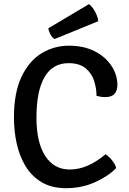

<svg xmlns="http://www.w3.org/2000/svg" viewBox="-20 -924 644 956"><path d="M460.5 -447Q460.5 -485 448.2 -522.5Q436 -560 405.5 -584.8Q375 -609.5 321 -609.5Q242 -609.5 201.8 -540.2Q161.5 -471 161.5 -338Q161.5 -214 205.5 -147Q249.5 -80 327 -80Q373.5 -80 418 -99.8Q462.5 -119.5 505.5 -156Q523 -144.5 538.5 -125Q554 -105.5 558.5 -87Q517.5 -45.5 451.8 -16.2Q386 13 309.5 13Q237.5 13 187.8 -16.5Q138 -46 107.5 -96.2Q77 -146.5 63.2 -209.2Q49.5 -272 49.5 -338.5Q49.5 -463 87.2 -542Q125 -621 187.2 -658.8Q249.5 -696.5 323 -696.5Q397.5 -696.5 451.5 -668.8Q505.5 -641 535 -596.2Q564.5 -551.5 564.5 -501Q564.5 -473.5 550.5 -457Q536.5 -440.5 504 -440.5Q492 -440.5 482.2 -442Q472.5 -443.5 460.5 -447ZM423 -903.5Q438.5 -892.5 452.2 -868Q466 -843.5 469.5 -818.5L251.5 -729.5Q239 -737 230.8 -753Q222.5 -769 220.5 -783Z"/></svg>

Font: Signika SC
Style: Regular
Weight: 400
Designer: Anna Giedryś
Foundry: Anna Giedryś
Version: Version 2.000; ttfautohint (v1.8.3) -l 8 -r 50 -G 200 -x 9 -